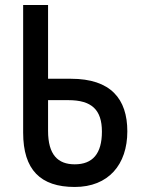

<svg xmlns="http://www.w3.org/2000/svg" viewBox="-20 -734 570 763"><path d="M277 9C411 9 486 -80 486 -212C486 -341 420 -421 262 -421H171V-714H72V-207C72 -59 141 9 277 9ZM277 -81C210 -81 171 -119 171 -214V-336H252C344 -336 385 -298 385 -211C385 -123 348 -81 277 -81Z"/></svg>

Font: Noto Sans Mono Condensed Medium
Style: Regular
Weight: 500
Width: 3
Designer: Monotype Design Team
Foundry: Monotype Imaging Inc.
Version: Version 2.014